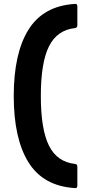

<svg xmlns="http://www.w3.org/2000/svg" viewBox="-20 -809 434 978"><path d="M361 149Q201 139 125.5 18.5Q50 -102 50 -320Q50 -538 125.5 -658.5Q201 -779 361 -789Q374 -791 374 -777V-680Q374 -668 362 -666Q271 -656 229.5 -573Q188 -490 188 -320Q188 -150 229.5 -67Q271 16 362 26Q374 27 374 40V137Q374 151 361 149Z"/></svg>

Font: LINE Seed Sans App
Style: Bold
Weight: 700
Designer: LINE VX Design & Dalton Maag Ltd & Sandoll Inc
Foundry: Dalton Maag Ltd
Version: Version 1.003